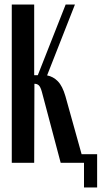

<svg xmlns="http://www.w3.org/2000/svg" viewBox="-20 -719 449 848"><path d="M248 0 165 -313Q159 -335 151.5 -342Q144 -349 132 -349L131 0H32V-699H131V-387H147L270 -699H311L188 -386Q215 -381 235.5 -360Q256 -339 269 -294L351 0ZM327 -38H409V109H351V0H327Z"/></svg>

Font: Moniqa ExtBd Cond Paragraph
Style: Regular
Weight: 800
Width: 3
Designer: Rajesh Rajput
Foundry: Rajesh Rajput
Version: Version 1.000